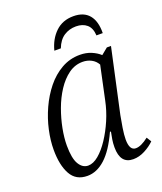

<svg xmlns="http://www.w3.org/2000/svg" viewBox="-137 -818 772 917"><g transform="rotate(-20 249.0 -360.0)"><path d="M149 10Q91 10 65 -37Q39 -84 39 -162Q39 -209 50.5 -261.5Q62 -314 85 -364.5Q108 -415 141 -456Q174 -497 217 -521.5Q260 -546 311 -546Q343 -546 369 -535Q395 -524 412 -508L445 -535H466L395 -209Q390 -184 384.5 -149Q379 -114 379 -91Q379 -35 411 -35Q438 -35 476 -65L491 -41Q471 -21 441.5 -5.5Q412 10 382 10Q316 10 316 -74Q316 -95 319 -113Q322 -131 326 -151H321Q283 -68 240 -29Q197 10 149 10ZM169 -35Q195 -35 222.5 -58Q250 -81 275.5 -119.5Q301 -158 321 -204.5Q341 -251 351 -300L387 -469Q376 -489 356 -499.5Q336 -510 312 -510Q273 -510 240.5 -486.5Q208 -463 182.5 -424Q157 -385 140 -338.5Q123 -292 114 -245.5Q105 -199 105 -160Q105 -94 123 -64.5Q141 -35 169 -35ZM204 -606Q218 -661 254 -695.5Q290 -730 345 -730Q398 -730 424.5 -698Q451 -666 450 -606H418Q416 -644 395 -662Q374 -680 340 -680Q306 -680 279 -662.5Q252 -645 237 -606Z"/></g></svg>

Font: Noto Serif SemiCondensed Light
Style: Italic
Weight: 300
Width: 4
Italic angle: -12°
Designer: Monotype Design Team
Foundry: Monotype Imaging Inc.
Version: Version 2.013; ttfautohint (v1.8.4.7-5d5b)